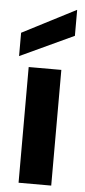

<svg xmlns="http://www.w3.org/2000/svg" viewBox="-54 -788 365 820"><g transform="rotate(5 128.5 -378.5)"><path d="M58 0V-496H198V0ZM13 -539V-639L242 -757H243V-646Z"/></g></svg>

Font: DM Sans 28pt ExtraBold
Style: Regular
Weight: 800
Version: Version 4.004;gftools[0.9.30]